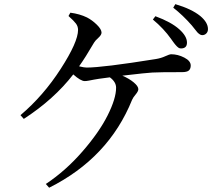

<svg xmlns="http://www.w3.org/2000/svg" viewBox="-20 -834 1040 902"><path d="M698.2 -742.2 710 -757.8Q784.2 -730.5 822.3 -696.3Q858.4 -664.1 858.4 -633.8Q858.4 -606.4 830.1 -606.4Q827.1 -606.4 823.7 -607.4Q820.3 -608.4 817.4 -610.8Q814.5 -613.3 811.5 -615.7Q808.6 -618.2 804.7 -623Q800.8 -627.9 798.3 -630.9Q795.9 -633.8 791.5 -640.1Q787.1 -646.5 784.2 -650.4Q749 -700.2 698.2 -742.2ZM301.8 -758.8 310.5 -774.4Q354.5 -768.6 388.7 -752Q413.1 -739.3 435.1 -717.8Q457 -696.3 457 -680.7Q457 -669.9 441.9 -656.2Q426.8 -642.6 421.9 -633.8Q380.9 -563.5 351.6 -522.5Q375 -516.6 386.7 -516.6Q462.9 -516.6 711.9 -556.6Q736.3 -560.5 756.3 -569.8Q776.4 -579.1 784.2 -579.1Q815.4 -579.1 845.7 -563.5Q876 -547.9 876 -526.4Q876 -510.7 867.2 -502.9Q858.4 -495.1 835 -495.1Q726.6 -495.1 695.3 -493.2Q671.9 -492.2 554.7 -478.5Q586.9 -464.8 608.4 -446.8Q629.9 -428.7 629.9 -415Q629.9 -405.3 617.2 -390.1Q604.5 -375 600.6 -365.2Q490.2 -91.8 210.9 47.9L195.3 30.3Q288.1 -31.2 366.7 -121.6Q445.3 -211.9 485.4 -291.5Q525.4 -371.1 525.4 -421.9Q525.4 -449.2 496.1 -470.7Q486.3 -469.7 445.3 -463.9Q436.5 -462.9 421.9 -460Q407.2 -457 396.5 -455.1Q385.7 -453.1 377.9 -453.1Q359.4 -453.1 324.2 -484.4Q233.4 -367.2 91.8 -275.4L76.2 -293Q183.6 -383.8 265.1 -510.3Q346.7 -636.7 346.7 -693.4Q346.7 -710 336.9 -723.1Q327.1 -736.3 301.8 -758.8ZM793.9 -797.9 803.7 -814.5Q879.9 -792 920.9 -758.8Q957 -728.5 957 -697.3Q957 -684.6 949.2 -676.8Q941.4 -668.9 929.7 -668.9Q923.8 -668.9 917.5 -673.3Q911.1 -677.7 907.2 -682.1Q903.3 -686.5 894.5 -697.8Q885.7 -709 880.9 -714.8Q838.9 -762.7 793.9 -797.9Z"/></svg>

Font: GenYoMin TW TTF Medium
Style: Regular
Weight: 500
Version: Version 1.300